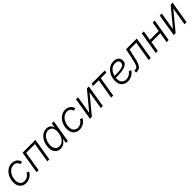

<svg xmlns="http://www.w3.org/2000/svg" viewBox="589 -2471 4400 4400"><g transform="rotate(-45 2789.5 -271.0)"><path d="M251 10.3Q188 10.3 142.3 -17.6Q96.7 -45.4 72 -95.7Q47.4 -146 47.9 -212.9Q48.3 -276.4 68.8 -336.7Q89.4 -397 127 -445.1Q164.6 -493.2 217.3 -521.7Q270 -550.3 335.4 -550.3Q377.4 -550.3 410.9 -537.6Q444.3 -524.9 468.3 -503.9Q492.2 -482.9 506.3 -457.3Q520.5 -431.6 523.9 -405.3L460 -391.1Q458 -407.7 449.5 -425Q440.9 -442.4 425.5 -457.3Q410.2 -472.2 387.5 -481.2Q364.7 -490.2 334 -490.2Q282.2 -490.2 241.7 -465.8Q201.2 -441.4 172.6 -400.9Q144 -360.4 129.2 -311Q114.3 -261.7 113.8 -212.4Q113.3 -165 128.4 -127.9Q143.6 -90.8 174.6 -70.1Q205.6 -49.3 252 -49.3Q284.7 -49.3 312.3 -59.1Q339.8 -68.8 361.8 -85Q383.8 -101.1 398.9 -119.4Q414.1 -137.7 421.4 -155.3L481.9 -134.3Q470.2 -107.4 448 -81.8Q425.8 -56.2 395.8 -35.4Q365.7 -14.6 329.1 -2.2Q292.5 10.3 251 10.3Z M1096.2 -542.5 1006.3 0H940.9L1020.5 -481.4H736.8L656.7 0H590.8L680.7 -542.5Z M1363.3 11.2Q1296.4 11.2 1251.7 -24.2Q1207 -59.6 1189.5 -123Q1171.9 -186.5 1185.5 -270Q1199.7 -354.5 1238.5 -417.2Q1277.3 -480 1334 -514.9Q1390.6 -549.8 1457 -549.8Q1505.4 -549.8 1535.6 -533Q1565.9 -516.1 1582.5 -490.5Q1599.1 -464.8 1606 -438.5H1611.3L1628.4 -542.5H1694.3L1604.5 0H1540.5L1556.6 -101.6H1549.8Q1533.7 -74.7 1508.3 -48.8Q1482.9 -22.9 1447 -5.9Q1411.1 11.2 1363.3 11.2ZM1382.3 -48.3Q1435.1 -48.3 1476.6 -76.9Q1518.1 -105.5 1545.9 -155.8Q1573.7 -206.1 1584.5 -271Q1595.2 -335.4 1584 -385Q1572.8 -434.6 1540.5 -462.4Q1508.3 -490.2 1456.1 -490.2Q1402.3 -490.2 1360.1 -461.4Q1317.9 -432.6 1290.3 -383.1Q1262.7 -333.5 1252 -271Q1241.7 -207.5 1252.9 -157.2Q1264.2 -106.9 1296.9 -77.6Q1329.6 -48.3 1382.3 -48.3Z M1981.9 10.3Q1918.9 10.3 1873.3 -17.6Q1827.6 -45.4 1803 -95.7Q1778.3 -146 1778.8 -212.9Q1779.3 -276.4 1799.8 -336.7Q1820.3 -397 1857.9 -445.1Q1895.5 -493.2 1948.2 -521.7Q2001 -550.3 2066.4 -550.3Q2108.4 -550.3 2141.8 -537.6Q2175.3 -524.9 2199.2 -503.9Q2223.1 -482.9 2237.3 -457.3Q2251.5 -431.6 2254.9 -405.3L2190.9 -391.1Q2189 -407.7 2180.4 -425Q2171.9 -442.4 2156.5 -457.3Q2141.1 -472.2 2118.4 -481.2Q2095.7 -490.2 2064.9 -490.2Q2013.2 -490.2 1972.7 -465.8Q1932.1 -441.4 1903.6 -400.9Q1875 -360.4 1860.1 -311Q1845.2 -261.7 1844.7 -212.4Q1844.2 -165 1859.4 -127.9Q1874.5 -90.8 1905.5 -70.1Q1936.5 -49.3 1982.9 -49.3Q2015.6 -49.3 2043.2 -59.1Q2070.8 -68.8 2092.8 -85Q2114.7 -101.1 2129.9 -119.4Q2145 -137.7 2152.3 -155.3L2212.9 -134.3Q2201.2 -107.4 2179 -81.8Q2156.7 -56.2 2126.7 -35.4Q2096.7 -14.6 2060.1 -2.2Q2023.4 10.3 1981.9 10.3Z M2737.8 0H2671.9L2742.7 -427.2H2737.8L2384.3 0H2321.8L2411.6 -542.5H2477.5L2406.7 -114.3H2411.1L2765.6 -542.5H2827.6Z M3008.8 0 3088.4 -481.4H2907.2L2917 -542.5H3345.2L3335 -481.4H3154.3L3074.7 0Z M3546.4 10.3Q3483.4 10.3 3437 -15.9Q3390.6 -42 3365.2 -90.3Q3339.8 -138.7 3339.8 -205.6Q3339.8 -278.3 3362.1 -341.6Q3384.3 -404.8 3424.6 -452.4Q3464.8 -500 3518.6 -526.4Q3572.3 -552.7 3634.8 -552.7Q3686.5 -552.7 3723.9 -535.4Q3761.2 -518.1 3781.5 -485.8Q3801.8 -453.6 3801.8 -409.2Q3801.8 -360.4 3775.9 -328.1Q3750 -295.9 3698.2 -277.1Q3646.5 -258.3 3568.6 -250.7Q3490.7 -243.2 3386.7 -243.2L3394.5 -294.9Q3484.4 -294.9 3549.1 -299.6Q3613.8 -304.2 3655 -316.4Q3696.3 -328.6 3716.1 -351.3Q3735.8 -374 3735.8 -410.2Q3735.8 -449.2 3707.8 -471.4Q3679.7 -493.7 3629.4 -493.7Q3572.8 -493.7 3530.5 -468.3Q3488.3 -442.9 3460.2 -400.6Q3432.1 -358.4 3417.7 -307.4Q3403.3 -256.3 3403.3 -205.6Q3403.3 -160.6 3419.2 -125Q3435.1 -89.4 3467.5 -69.1Q3500 -48.8 3549.8 -48.8Q3604.5 -48.8 3648.9 -73.5Q3693.4 -98.1 3718.3 -139.2L3778.8 -121.1Q3746.6 -61.5 3684.3 -25.6Q3622.1 10.3 3546.4 10.3Z M3816.4 0 3826.7 -61.5H3843.3Q3872.1 -61.5 3891.4 -71.8Q3910.6 -82 3925 -106.9Q3939.5 -131.8 3951.9 -176Q3964.4 -220.2 3978.5 -288.6L4032.7 -542.5H4381.8L4292 0H4226.1L4305.7 -481.4H4085L4039.1 -267.6Q4020 -176.3 3996.3 -116.9Q3972.7 -57.6 3936 -28.8Q3899.4 0 3840.3 0Z M4875.5 -308.1 4864.7 -247.1H4544.9L4555.7 -308.1ZM4610.8 -542.5 4521 0H4455.1L4544.9 -542.5ZM4962.9 -542.5 4873 0H4807.1L4897 -542.5Z M5452.1 0H5386.2L5457 -427.2H5452.1L5098.6 0H5036.1L5126 -542.5H5191.9L5121.1 -114.3H5125.5L5480 -542.5H5542Z"/></g></svg>

Font: Inter 16pt Light
Style: Italic
Weight: 300
Italic angle: -9.3988°
Version: Version 4.001;git-66647c0bb